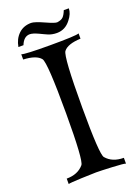

<svg xmlns="http://www.w3.org/2000/svg" viewBox="-156 -895 698 963"><g transform="rotate(-20 193.0 -413.0)"><path d="M343 2Q335 -2 272 -5Q209 -8 187 -8Q169 -8 107.5 -5.5Q46 -3 38 0V-29Q98 -29 130 -67Q147 -87 147 -337Q147 -609 129 -633Q106 -662 37 -665V-693Q55 -686 188 -686Q326 -686 343 -693V-665Q273 -662 251 -633Q233 -609 233 -337Q233 -86 250 -67Q282 -29 343 -29ZM340 -828Q340 -800 316 -770Q287 -732 242 -732Q229 -732 217 -734.5Q205 -737 198 -740Q191 -743 178 -749Q165 -755 157 -759Q127 -773 111 -773Q79 -773 63 -732H36Q43 -773 69.5 -798.5Q96 -824 137 -824Q155 -824 206 -801Q250 -781 262 -782Q284 -785 294 -795Q304 -805 313 -828Z"/></g></svg>

Font: GFS Artemisia
Style: Regular
Weight: 400
Designer: Takis Katsoulidis and George D. Matthiopoulos
Foundry: Takis Katsoulidis and George D. Matthiopoulos
Version: Version 1.0